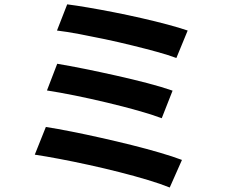

<svg xmlns="http://www.w3.org/2000/svg" viewBox="-20 -803 1040 870"><path d="M284.5 -783.3Q324.1 -778.3 379.4 -768.9Q434.7 -759.5 497.3 -747.2Q559.9 -734.9 622.3 -720.6Q684.6 -706.4 738.5 -692Q792.4 -677.6 830.4 -664.6L779.2 -540.2Q744.3 -553.4 692.1 -567.8Q639.9 -582.2 579 -597.1Q518.2 -612.1 455.9 -625.3Q393.7 -638.4 337.2 -649Q280.8 -659.6 238.2 -664.6ZM239.3 -514.1Q293 -505.1 362.9 -491.1Q432.7 -477 507.1 -460.3Q581.4 -443.7 648.3 -426.2Q715.2 -408.7 762 -392.2L712.9 -267.3Q669.7 -283.7 604.5 -302Q539.4 -320.3 465.6 -337.9Q391.7 -355.6 320.1 -370.1Q248.5 -384.5 192.8 -393.1ZM187.8 -227.7Q239.1 -219.7 304.2 -206.8Q369.3 -193.9 439.5 -178.1Q509.7 -162.4 577.7 -145.4Q645.7 -128.4 704.6 -111.1Q763.5 -93.9 804.5 -78.3L749.1 46.7Q708.6 30.2 649.8 12.5Q591 -5.2 522.2 -22.7Q453.5 -40.2 383.1 -55.6Q312.8 -71 249.3 -83Q185.8 -95 137.6 -102.2Z"/></svg>

Font: Noto Sans HK Thin
Style: Regular
Weight: 100
Designer: Ryoko NISHIZUKA 西塚涼子 (kana, bopomofo & ideographs); Paul D. Hunt (Latin, Greek & Cyrillic); Sandoll Communications 산돌커뮤니
Foundry: Adobe
Version: Version 2.004-H2;hotconv 1.0.118;makeotfexe 2.5.65603